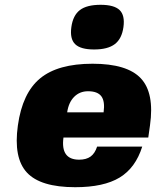

<svg xmlns="http://www.w3.org/2000/svg" viewBox="-20 -778 656 808"><path d="M604 -199.2H247.1Q234.4 -106 313 -106Q342.8 -106 361.1 -119.1Q379.4 -132.3 388.7 -161.1H578.6Q550.3 -71.3 483.4 -30.8Q416.5 9.8 296.4 9.8Q150.4 9.8 93.3 -51.8Q36.1 -113.3 55.2 -250Q74.2 -386.7 148.9 -448.2Q223.6 -509.8 369.6 -509.8Q515.1 -509.8 572.8 -448.2Q630.4 -386.7 611.3 -251ZM350.6 -394Q315.4 -394 292 -370.4Q268.6 -346.7 262.7 -305.2H416Q422.4 -351.6 406.5 -372.8Q390.6 -394 350.6 -394ZM403.3 -757.8Q460.4 -757.8 483.4 -735.6Q506.3 -713.4 499.5 -664.1Q492.7 -614.7 463.1 -592.3Q433.6 -569.8 376 -569.8Q318.8 -569.8 296.1 -592.3Q273.4 -614.7 280.3 -664.1Q287.1 -713.4 316.2 -735.6Q345.2 -757.8 403.3 -757.8Z"/></svg>

Font: Fivo Sans Black
Style: Regular
Weight: 900
Designer: Alexander Slobzheninov
Foundry: Alexander Slobzheninov
Version: 1.0